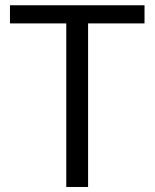

<svg xmlns="http://www.w3.org/2000/svg" viewBox="-20 -724 599 744"><path d="M18.6 -703.6H540V-633.3H321.3V0.5H236.8V-633.3H18.6Z"/></svg>

Font: Metrophobic
Style: Regular
Weight: 400
Designer: vernon adams
Foundry: vernon adams
Version: Version 1.000